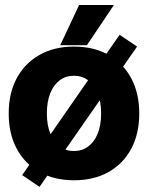

<svg xmlns="http://www.w3.org/2000/svg" viewBox="-20 -708 618 763"><path d="M137.1 34.6 68.2 -12.1 455.3 -569.7 524.8 -523ZM274 8.4Q195.4 8.4 137 -24.4Q78.6 -57.1 46.6 -116.8Q14.6 -176.5 14.6 -256.8Q14.6 -337.6 46.6 -397.2Q78.6 -456.8 137 -489.8Q195.4 -522.9 274 -522.9Q353.1 -522.9 411.3 -489.8Q469.4 -456.8 501.4 -397.2Q533.4 -337.6 533.4 -256.8Q533.4 -176.5 501.5 -116.8Q469.6 -57.1 411.4 -24.4Q353.1 8.4 274 8.4ZM274 -107.8Q306 -107.8 330.3 -125.7Q354.7 -143.6 368.3 -177.1Q381.8 -210.5 381.8 -256.8Q381.8 -303.5 368.3 -337.1Q354.7 -370.6 330.4 -388.8Q306.2 -407 274 -407Q241.6 -407 217.4 -389Q193.2 -370.9 179.7 -337.4Q166.2 -303.8 166.2 -256.8Q166.4 -210.5 179.9 -177.1Q193.4 -143.6 217.6 -125.7Q241.8 -107.8 274 -107.8ZM219.5 -528.5 294.3 -688.1H432.6L325.6 -528.5Z"/></svg>

Font: Inter Display V
Style: Regular
Weight: 400
Designer: Rasmus Andersson
Foundry: rsms
Version: Version 3.015;git-src